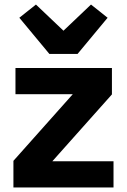

<svg xmlns="http://www.w3.org/2000/svg" viewBox="-20 -824 558 844"><path d="M197 -587 65 -746 138 -804 259 -689 380 -804 453 -746 321 -587ZM39 0V-117L300 -410H48V-525H472V-409L210 -115H479V0Z"/></svg>

Font: Anuphan
Style: Bold
Weight: 700
Designer: Mike Abbink, Paul van der Laan, Pieter van Rosmalen, Mint Tantisuwanna
Foundry: Bold Monday; Cadson Demak
Version: Version 3.002;hotconv 1.0.109;makeotfexe 2.5.65596